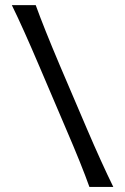

<svg xmlns="http://www.w3.org/2000/svg" viewBox="-20 -733 491 753"><path d="M424.3 0H330.6Q300.8 -84 238.8 -228L133.8 -474.1Q69.8 -624.5 26.4 -712.9H120.1Q151.4 -626 214.8 -476.1L320.8 -228Q377.4 -95.7 424.3 0Z"/></svg>

Font: Commissioner Flair
Style: Regular
Weight: 400
Designer: Kostas Bartsokas
Foundry: Kostas Bartsokas
Version: Version 1.000